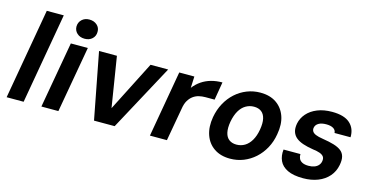

<svg xmlns="http://www.w3.org/2000/svg" viewBox="-76 -1101 2849 1473"><g transform="rotate(15 1348.5 -364.0)"><path d="M24 0 150 -720H285L159 0Z M300 0 393 -526H528L435 0ZM485 -588Q448 -588 424.5 -609.5Q401 -631 401 -664Q402 -697 425 -718.5Q448 -740 484 -740Q521 -740 545 -718.5Q569 -697 568 -664Q568 -631 545 -609.5Q522 -588 485 -588Z M718 0 617 -526H759L823 -127L1026 -526H1166L882 0Z M1162 0 1254 -526H1374L1370 -435Q1396 -469 1430 -492Q1464 -515 1505 -526.5Q1546 -538 1594 -538L1570 -395H1497Q1470 -395 1445.5 -389Q1421 -383 1400.5 -368Q1380 -353 1365 -328Q1350 -303 1344 -264L1297 0Z M1800 12Q1725 12 1673.5 -23Q1622 -58 1600.5 -120Q1579 -182 1593 -263Q1604 -324 1631.5 -374.5Q1659 -425 1699.5 -461.5Q1740 -498 1790.5 -518Q1841 -538 1897 -538Q1973 -538 2024 -503Q2075 -468 2096.5 -406.5Q2118 -345 2103 -263Q2093 -202 2065.5 -151.5Q2038 -101 1997.5 -64.5Q1957 -28 1907 -8Q1857 12 1800 12ZM1820 -105Q1856 -105 1885.5 -122.5Q1915 -140 1936 -175.5Q1957 -211 1966 -263Q1975 -316 1967 -351Q1959 -386 1936 -403.5Q1913 -421 1877 -421Q1842 -421 1812 -403.5Q1782 -386 1761.5 -351Q1741 -316 1731 -263Q1722 -211 1730 -175.5Q1738 -140 1761.5 -122.5Q1785 -105 1820 -105Z M2381 12Q2303 12 2256.5 -10.5Q2210 -33 2192 -72.5Q2174 -112 2180 -162H2314Q2313 -143 2320.5 -126.5Q2328 -110 2347 -100.5Q2366 -91 2397 -91Q2423 -91 2443 -98.5Q2463 -106 2475 -120Q2487 -134 2490 -152Q2494 -175 2484.5 -188.5Q2475 -202 2453 -210Q2431 -218 2397 -222Q2352 -229 2317.5 -240.5Q2283 -252 2261 -270Q2239 -288 2230 -315Q2221 -342 2228 -381Q2237 -426 2268 -461.5Q2299 -497 2349.5 -517.5Q2400 -538 2466 -538Q2562 -538 2608 -497Q2654 -456 2652 -386H2525Q2524 -409 2503.5 -421.5Q2483 -434 2447 -434Q2409 -434 2386.5 -420.5Q2364 -407 2360 -384Q2357 -369 2364 -356Q2371 -343 2391.5 -334Q2412 -325 2452 -319Q2504 -311 2540 -300Q2576 -289 2598 -272Q2620 -255 2627.5 -227.5Q2635 -200 2627 -159Q2617 -106 2583.5 -67.5Q2550 -29 2498 -8.5Q2446 12 2381 12Z"/></g></svg>

Font: DM Sans 9pt
Style: Bold Italic
Weight: 700
Italic angle: -10°
Version: Version 4.004;gftools[0.9.30]